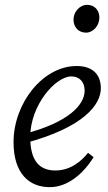

<svg xmlns="http://www.w3.org/2000/svg" viewBox="-20 -761 447 794"><path d="M186 13C260 13 325 -43 367 -111L344 -129C317 -95 272 -56 209 -56C144 -56 105 -95 105 -194C105 -327 210 -445 275 -445C308 -445 330 -423 330 -386C330 -329 266 -255 79 -207L83 -169C330 -235 397 -330 397 -396C397 -455 361 -488 297 -488C157 -488 36 -334 36 -173C36 -45 99 13 186 13ZM336 -626C365 -626 391 -655 391 -688C391 -720 370 -741 340 -741C311 -741 284 -713 284 -680C284 -647 306 -626 336 -626Z"/></svg>

Font: Source Serif 4 Variable
Style: Italic
Weight: 400
Italic angle: -12°
Designer: Frank Grießhammer
Foundry: Adobe Systems Incorporated
Version: Version 4.004;hotconv 1.0.116;makeotfexe 2.5.65601